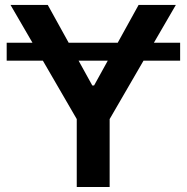

<svg xmlns="http://www.w3.org/2000/svg" viewBox="-20 -747 746 767"><path d="M699.6 -576.3V-504.6H553.3L418 -271.3V0H286.6V-271.3L151.3 -504.6H6.7V-576.3H109.7L22 -727.3H170.8L254.3 -576.3H450.3L533.7 -727.3H682.5L594.8 -576.3ZM294 -504.6 348.7 -405.5H355.8L410.5 -504.6Z"/></svg>

Font: Inter UI Semi Bold
Style: Regular
Weight: 600
Designer: Rasmus Andersson
Foundry: rsms
Version: 3.2;8d6f07862